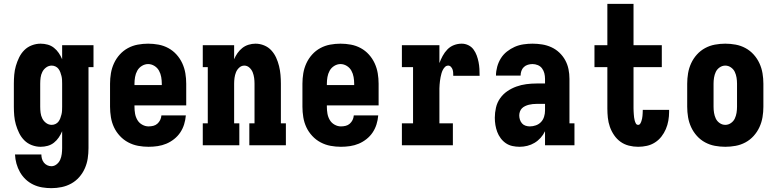

<svg xmlns="http://www.w3.org/2000/svg" viewBox="-20 -755 4040 998"><path d="M247 223Q223 223 199 219Q175 215 153 204.5Q131 194 113.5 177.5Q96 161 84 140Q72 119 65.5 95.5Q59 72 58 48H195Q195 59 198 70Q201 81 208 90Q215 99 225.5 104Q236 109 247 109Q262 109 274.5 99Q287 89 293 75Q299 61 301 45.5Q303 30 303 15V-73Q296 -56 285.5 -40.5Q275 -25 260.5 -13.5Q246 -2 228 3Q210 8 191 8Q168 8 145.5 -0.5Q123 -9 106.5 -25.5Q90 -42 79.5 -63.5Q69 -85 62.5 -107.5Q56 -130 54 -153.5Q52 -177 52 -200V-320Q52 -343 54 -366.5Q56 -390 62.5 -412.5Q69 -435 79.5 -456.5Q90 -478 106.5 -494.5Q123 -511 145.5 -519.5Q168 -528 191 -528Q210 -528 228 -523Q246 -518 260.5 -506.5Q275 -495 285.5 -479.5Q296 -464 303 -447V-520H466V-406H440V15Q440 42 436 68.5Q432 95 421 120Q410 145 392 165.5Q374 186 350.5 199Q327 212 300.5 217.5Q274 223 247 223ZM249 -106Q259 -106 268.5 -110.5Q278 -115 284 -123Q290 -131 293.5 -140.5Q297 -150 299.5 -160Q302 -170 302.5 -180Q303 -190 303 -200V-320Q303 -330 302.5 -340Q302 -350 299.5 -360Q297 -370 293.5 -379.5Q290 -389 284 -397Q278 -405 268.5 -409.5Q259 -414 249 -414Q233 -414 220 -404.5Q207 -395 200 -381Q193 -367 191 -351.5Q189 -336 189 -320V-200Q189 -184 191 -168.5Q193 -153 200 -139Q207 -125 220 -115.5Q233 -106 249 -106Z M752 8Q725 8 698 3Q671 -2 646.5 -15Q622 -28 603 -48.5Q584 -69 572.5 -93.5Q561 -118 556.5 -145.5Q552 -173 552 -200V-320Q552 -347 556.5 -374Q561 -401 572.5 -426Q584 -451 602.5 -471.5Q621 -492 645 -505Q669 -518 696 -523Q723 -528 750 -528Q777 -528 804 -523Q831 -518 855 -505Q879 -492 897.5 -471.5Q916 -451 927.5 -426Q939 -401 943.5 -374Q948 -347 948 -320V-207H679V-200Q679 -182 682 -164.5Q685 -147 694 -131.5Q703 -116 719 -107Q735 -98 752 -98Q765 -98 777 -101Q789 -104 798 -112Q807 -120 812.5 -131Q818 -142 819 -155H946Q944 -131 937 -108.5Q930 -86 917 -66.5Q904 -47 885 -32Q866 -17 844.5 -8Q823 1 799.5 4.5Q776 8 752 8ZM821 -313V-320Q821 -337 818 -354.5Q815 -372 806.5 -387.5Q798 -403 782.5 -412.5Q767 -422 750 -422Q733 -422 717.5 -412.5Q702 -403 693.5 -387.5Q685 -372 682 -354.5Q679 -337 679 -320V-313Z M1034 0V-114H1060V-406H1034V-520H1197V-447Q1204 -464 1214.5 -479Q1225 -494 1239.5 -505.5Q1254 -517 1272 -522.5Q1290 -528 1308 -528Q1331 -528 1353 -519Q1375 -510 1390.5 -493Q1406 -476 1415.5 -455Q1425 -434 1430.5 -411.5Q1436 -389 1438 -366Q1440 -343 1440 -320V-114H1466V0H1276V-114H1303V-320Q1303 -335 1301 -350Q1299 -365 1293.5 -379Q1288 -393 1276.5 -403.5Q1265 -414 1250 -414Q1235 -414 1223.5 -403.5Q1212 -393 1206.5 -379Q1201 -365 1199 -350Q1197 -335 1197 -320V-114H1224V0Z M1752 8Q1725 8 1698 3Q1671 -2 1646.5 -15Q1622 -28 1603 -48.5Q1584 -69 1572.5 -93.5Q1561 -118 1556.5 -145.5Q1552 -173 1552 -200V-320Q1552 -347 1556.5 -374Q1561 -401 1572.5 -426Q1584 -451 1602.5 -471.5Q1621 -492 1645 -505Q1669 -518 1696 -523Q1723 -528 1750 -528Q1777 -528 1804 -523Q1831 -518 1855 -505Q1879 -492 1897.5 -471.5Q1916 -451 1927.5 -426Q1939 -401 1943.5 -374Q1948 -347 1948 -320V-207H1679V-200Q1679 -182 1682 -164.5Q1685 -147 1694 -131.5Q1703 -116 1719 -107Q1735 -98 1752 -98Q1765 -98 1777 -101Q1789 -104 1798 -112Q1807 -120 1812.5 -131Q1818 -142 1819 -155H1946Q1944 -131 1937 -108.5Q1930 -86 1917 -66.5Q1904 -47 1885 -32Q1866 -17 1844.5 -8Q1823 1 1799.5 4.5Q1776 8 1752 8ZM1821 -313V-320Q1821 -337 1818 -354.5Q1815 -372 1806.5 -387.5Q1798 -403 1782.5 -412.5Q1767 -422 1750 -422Q1733 -422 1717.5 -412.5Q1702 -403 1693.5 -387.5Q1685 -372 1682 -354.5Q1679 -337 1679 -320V-313Z M2069 0V-114H2127V-406H2069V-520H2264V-427Q2271 -446 2281 -464.5Q2291 -483 2305.5 -498Q2320 -513 2339.5 -520.5Q2359 -528 2380 -528Q2398 -528 2414.5 -520Q2431 -512 2441.5 -497.5Q2452 -483 2458 -466.5Q2464 -450 2467.5 -432.5Q2471 -415 2472 -397Q2473 -379 2473 -361H2336Q2336 -369 2335.5 -377.5Q2335 -386 2332.5 -393.5Q2330 -401 2324 -407.5Q2318 -414 2310 -414Q2300 -414 2293 -407Q2286 -400 2281.5 -391Q2277 -382 2274.5 -372.5Q2272 -363 2270 -353.5Q2268 -344 2267 -334.5Q2266 -325 2265 -315Q2264 -305 2264 -295Q2264 -285 2264 -276V-114H2334V0Z M2681 8Q2662 8 2643.5 4Q2625 0 2609.5 -10.5Q2594 -21 2582.5 -36.5Q2571 -52 2564.5 -69.5Q2558 -87 2555 -105.5Q2552 -124 2552 -143Q2552 -169 2558 -195.5Q2564 -222 2579.5 -244Q2595 -266 2617 -281Q2639 -296 2664 -305Q2689 -314 2715.5 -317.5Q2742 -321 2769 -321H2813V-345Q2813 -360 2809.5 -374Q2806 -388 2797.5 -399.5Q2789 -411 2775.5 -416.5Q2762 -422 2748 -422Q2736 -422 2724 -418.5Q2712 -415 2703 -406.5Q2694 -398 2690 -386Q2686 -374 2686 -362H2558Q2558 -385 2564.5 -408.5Q2571 -432 2583.5 -452Q2596 -472 2615 -487Q2634 -502 2655.5 -511.5Q2677 -521 2701 -524.5Q2725 -528 2748 -528Q2773 -528 2798 -524Q2823 -520 2846 -509.5Q2869 -499 2887.5 -481.5Q2906 -464 2918 -442Q2930 -420 2935 -395.5Q2940 -371 2940 -345V-114H2966V0H2813V-73Q2804 -54 2790 -38.5Q2776 -23 2758.5 -12.5Q2741 -2 2721 3Q2701 8 2681 8ZM2734 -98Q2750 -98 2765.5 -103.5Q2781 -109 2792 -120.5Q2803 -132 2808 -148Q2813 -164 2813 -180V-215H2769Q2759 -215 2749 -214Q2739 -213 2729 -210.5Q2719 -208 2709.5 -203.5Q2700 -199 2693 -192Q2686 -185 2682.5 -175Q2679 -165 2679 -155Q2679 -144 2682.5 -133Q2686 -122 2693.5 -113.5Q2701 -105 2712 -101.5Q2723 -98 2734 -98Z M3297 8Q3273 8 3249 2Q3225 -4 3205.5 -18Q3186 -32 3172 -52.5Q3158 -73 3150 -96Q3142 -119 3139.5 -143Q3137 -167 3137 -191V-406H3070V-520H3137V-735H3273V-520H3420V-406H3273V-191Q3273 -183 3273.5 -175.5Q3274 -168 3274.5 -160Q3275 -152 3276 -144.5Q3277 -137 3279 -129Q3281 -121 3285 -113.5Q3289 -106 3297 -106Q3304 -106 3308 -112.5Q3312 -119 3314 -125.5Q3316 -132 3317.5 -138.5Q3319 -145 3319.5 -152Q3320 -159 3320.5 -166Q3321 -173 3321 -180V-184H3458V-173Q3458 -151 3454 -128Q3450 -105 3441 -84Q3432 -63 3418 -45Q3404 -27 3384.5 -14.5Q3365 -2 3342.5 3Q3320 8 3297 8Z M3750 8Q3723 8 3696 3Q3669 -2 3645 -15Q3621 -28 3602.5 -48.5Q3584 -69 3572.5 -94Q3561 -119 3556.5 -146Q3552 -173 3552 -200V-320Q3552 -347 3556.5 -374Q3561 -401 3572.5 -426Q3584 -451 3602.5 -471.5Q3621 -492 3645 -505Q3669 -518 3696 -523Q3723 -528 3750 -528Q3777 -528 3804 -523Q3831 -518 3855 -505Q3879 -492 3897.5 -471.5Q3916 -451 3927.5 -426Q3939 -401 3943.5 -374Q3948 -347 3948 -320V-200Q3948 -173 3943.5 -146Q3939 -119 3927.5 -94Q3916 -69 3897.5 -48.5Q3879 -28 3855 -15Q3831 -2 3804 3Q3777 8 3750 8ZM3750 -106Q3766 -106 3779.5 -115.5Q3793 -125 3799.5 -139Q3806 -153 3808.5 -168.5Q3811 -184 3811 -200V-320Q3811 -336 3808.5 -351.5Q3806 -367 3799.5 -381Q3793 -395 3779.5 -404.5Q3766 -414 3750 -414Q3734 -414 3720.5 -404.5Q3707 -395 3700.5 -381Q3694 -367 3691.5 -351.5Q3689 -336 3689 -320V-200Q3689 -184 3691.5 -168.5Q3694 -153 3700.5 -139Q3707 -125 3720.5 -115.5Q3734 -106 3750 -106Z"/></svg>

Font: Iosevka Curly Slab Heavy
Style: Regular
Weight: 900
Monospace: yes
Designer: Belleve Invis
Foundry: Belleve Invis
Version: Version 22.1.2; ttfautohint (v1.8.4)